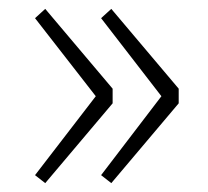

<svg xmlns="http://www.w3.org/2000/svg" viewBox="-20 -494 469 433"><path d="M59 -99 196 -277 59 -453 82 -474 234 -294V-261L82 -81ZM208 -99 344 -277 208 -453 231 -474 383 -294V-261L231 -81Z"/></svg>

Font: Merged Yaku Han JP Thin
Style: Regular
Weight: 250
Designer: Ryoko NISHIZUKA 西塚涼子 (kana, bopomofo & ideographs); Paul D. Hunt (Latin, Greek & Cyrillic); Sandoll Communications 산돌커뮤니
Foundry: Adobe
Version: Version 2.004